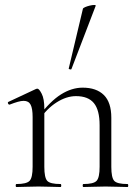

<svg xmlns="http://www.w3.org/2000/svg" viewBox="-20 -751 555 771"><path d="M315 0Q312 0 312 -6Q312 -12 315 -12Q356 -12 368 -25Q380 -38 380 -81V-248Q380 -309 357 -337Q334 -365 285 -365Q247 -365 207.5 -340Q168 -315 139 -271L135 -283Q182 -345 225 -372Q268 -399 312 -399Q367 -399 397 -369.5Q427 -340 427 -278V-81Q427 -38 438.5 -25Q450 -12 492 -12Q495 -12 495 -6Q495 0 492 0Q475 0 452 -1Q429 -2 404 -2Q379 -2 355.5 -1Q332 0 315 0ZM46 0Q43 0 43 -6Q43 -12 46 -12Q87 -12 99 -25Q111 -38 111 -81V-281Q111 -315 103 -330.5Q95 -346 75 -346Q65 -346 51 -342Q37 -338 19 -331Q15 -330 12.5 -335Q10 -340 14 -342L125 -394Q127 -395 130 -395Q137 -395 147.5 -374.5Q158 -354 158 -315V-81Q158 -38 169.5 -25Q181 -12 223 -12Q226 -12 226 -6Q226 0 223 0Q206 0 183 -1Q160 -2 135 -2Q110 -2 86.5 -1Q63 0 46 0ZM267 -474Q266 -471 260.5 -472.5Q255 -474 256 -476L313 -716Q314 -719 322 -722.5Q330 -726 340.5 -728.5Q351 -731 358.5 -731Q366 -731 364 -727Z"/></svg>

Font: Cormorant Light
Style: Regular
Weight: 300
Designer: Christian Thalmann (Catharsis Fonts)
Foundry: Catharsis Fonts
Version: Version 4.000